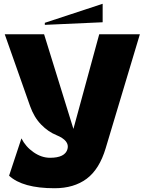

<svg xmlns="http://www.w3.org/2000/svg" viewBox="-20 -830 761 1010"><path d="M215.8 -699.2V-710L520 -810.1V-712.9ZM536.1 -50.8Q502.9 60.5 435.8 110.4Q368.7 160.2 267.1 160.2Q99.1 160.2 27.8 94.2L92.8 -102.1Q114.7 -58.1 156.7 -29.1Q198.7 0 243.2 0Q322.3 0 335 -45.9Q347.2 -90.3 276.9 -119.1Q233.4 -136.7 196.3 -174.8Q159.2 -212.9 138.2 -272L4.9 -649.9H211.9L366.2 -151.9L502 -649.9H715.8Z"/></svg>

Font: Mayenne Sans Regular
Style: Regular
Weight: 600
Width: 6
Designer: Jérémy Landes — Studio Triple
Foundry: Jérémy Landes — Studio Triple
Version: Version 1.001;hotconv 1.0.109;makeotfexe 2.5.65596